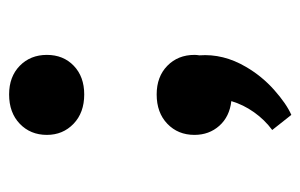

<svg xmlns="http://www.w3.org/2000/svg" viewBox="-142 -510 675 432"><g transform="rotate(-90 196.0 -294.5)"><path d="M199 -612Q239 -612 263.5 -588Q288 -564 288 -527Q288 -490 263.5 -466.5Q239 -443 199 -443Q158 -443 133 -467Q108 -491 108 -527Q108 -564 133 -588Q158 -612 199 -612ZM199 -280Q239 -280 263.5 -256Q288 -232 288 -195Q288 -190 287 -184Q291 -130 261 -79Q240 -43 209 -15.5Q178 12 153 23L119 -20Q142 -37 159 -61Q176 -85 184 -112Q149 -116 128.5 -139Q108 -162 108 -195Q108 -232 133 -256Q158 -280 199 -280Z"/></g></svg>

Font: Freesentation 9 Black
Style: Regular
Weight: 900
Designer: glyphs from Roboto by Christian Robertson / Hangul glyphs from Noto Sans CJK(Source Han Sans) by Jang Soo-young and Kang
Foundry: PT&
Version: Version 2.001